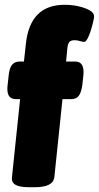

<svg xmlns="http://www.w3.org/2000/svg" viewBox="-20 -780 413 802"><path d="M101 2Q61 2 44 -8.5Q27 -19 30 -40L64 -366H46Q4 -366 12 -426L16 -463Q19 -495 30 -509Q41 -523 62 -523H80L88 -596Q105 -760 250 -760Q281 -760 309 -753.5Q337 -747 355 -736.5Q373 -726 373 -712Q373 -705 369 -688Q365 -671 359 -651.5Q353 -632 345.5 -618.5Q338 -605 332 -605Q325 -605 314 -608.5Q303 -612 292 -612Q276 -612 269.5 -604.5Q263 -597 261 -575L256 -523H294Q335 -523 328 -463L324 -426Q320 -395 309.5 -380.5Q299 -366 278 -366H241L207 -40Q202 2 126 2Z"/></svg>

Font: Asap Semi Condensed Semi Condensed Black
Style: Italic
Weight: 900
Width: 4
Italic angle: -6°
Designer: Pablo Cosgaya
Foundry: Omnibus-Type
Version: Version 3.001; ttfautohint (v1.8.4.7-5d5b)